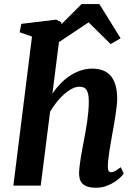

<svg xmlns="http://www.w3.org/2000/svg" viewBox="-20 -901 661 932"><path d="M135.3 -723.6 75.2 -744.6 83.5 -785.2 252.4 -805.7 278.3 -792.5 234.4 -446.8Q252 -472.7 273.4 -494.9Q294.9 -517.1 319.3 -533.2Q343.8 -549.3 371.1 -558.6Q398.4 -567.9 427.7 -567.9Q454.6 -567.9 476.8 -560.3Q499 -552.7 515.1 -535.4Q531.2 -518.1 540 -489.7Q548.8 -461.4 548.8 -420.4Q548.8 -406.2 546.4 -385Q543.9 -363.8 540.3 -339.8Q536.6 -315.9 532.5 -291.5Q528.3 -267.1 524.4 -246.6Q521.5 -228 517.8 -208Q514.2 -188 511.2 -168.5Q508.3 -148.9 506.1 -130.6Q503.9 -112.3 503.4 -96.2Q502.9 -78.6 507.1 -71.8Q511.2 -64.9 518.6 -64.9Q526.9 -64.9 536.9 -69.8Q546.9 -74.7 565.9 -89.4L580.6 -58.6Q577.1 -53.2 566.2 -41.7Q555.2 -30.3 537.8 -18.8Q520.5 -7.3 497.3 1.5Q474.1 10.3 445.8 10.3Q420.9 10.3 404.8 4.9Q388.7 -0.5 379.4 -10.5Q370.1 -20.5 366.7 -34.2Q363.3 -47.9 363.8 -64.9Q364.3 -78.1 366.5 -95.9Q368.7 -113.8 371.8 -133.5Q375 -153.3 378.9 -174.6Q382.8 -195.8 386.7 -216.3Q390.6 -236.8 395 -261Q399.4 -285.2 403.1 -310.5Q406.7 -335.9 408.9 -361.1Q411.1 -386.2 411.1 -408.2Q411.1 -431.2 407.7 -445.3Q404.3 -459.5 398.2 -467Q392.1 -474.6 383.8 -477.3Q375.5 -480 365.2 -480Q348.6 -480 329.8 -470.5Q311 -460.9 292.2 -444.6Q273.4 -428.2 255.6 -406Q237.8 -383.8 223.1 -358.9L177.7 0H44.9ZM210 -715.3 376 -881.3H462.4L565.4 -715.3L517.1 -687L410.2 -792.5L252.4 -687.5Z"/></svg>

Font: Merriweather Bold
Style: Italic
Weight: 700
Italic angle: -7°
Designer: Eben Sorkin ( eben@eyebytes.com )
Foundry: Eben Sorkin ( eben@eyebytes.com )
Version: Version 1.5; ttfautohint (v0.97) -l 13 -r 13 -G 200 -x 24 -f